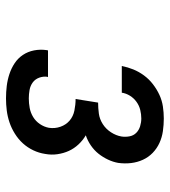

<svg xmlns="http://www.w3.org/2000/svg" viewBox="17 -900 566 640"><g transform="rotate(90 300.0 -580.0)"><path d="M308 -317Q287 -317 266.5 -319.5Q246 -322 226.5 -328.5Q207 -335 190.5 -346Q174 -357 163 -373.5Q152 -390 148 -410.5Q144 -431 147 -452Q147 -453 147.5 -454.5Q148 -456 148 -457H237Q237 -456 236.5 -455.5Q236 -455 236 -455Q234 -441 239 -427.5Q244 -414 255 -406Q266 -398 280 -395.5Q294 -393 308 -393Q324 -393 340 -396Q356 -399 370 -407.5Q384 -416 393.5 -430Q403 -444 406 -460Q409 -480 402.5 -498.5Q396 -517 382 -529Q368 -541 348.5 -545Q329 -549 310 -549L322 -624Q340 -624 358.5 -626.5Q377 -629 393.5 -639.5Q410 -650 421 -667Q432 -684 435 -702Q437 -715 434.5 -728.5Q432 -742 423 -751Q414 -760 401 -764Q388 -768 375 -768Q361 -768 346.5 -764.5Q332 -761 319.5 -752Q307 -743 299 -730Q291 -717 289 -703H200Q204 -723 211.5 -741.5Q219 -760 231.5 -777Q244 -794 261 -807Q278 -820 296.5 -828.5Q315 -837 335 -840Q355 -843 375 -843Q396 -843 417 -840Q438 -837 456.5 -828.5Q475 -820 489.5 -806Q504 -792 512.5 -773.5Q521 -755 523.5 -734Q526 -713 523 -691Q520 -674 512 -657Q504 -640 492.5 -625.5Q481 -611 465 -600Q449 -589 431 -583Q448 -573 461.5 -558.5Q475 -544 483 -526.5Q491 -509 494 -488.5Q497 -468 493 -447Q490 -427 481 -408Q472 -389 458 -373.5Q444 -358 425.5 -346.5Q407 -335 387.5 -328.5Q368 -322 348 -319.5Q328 -317 308 -317Z"/></g></svg>

Font: Iosevka Curly Slab ExObl
Style: Bold
Weight: 700
Width: 7
Italic angle: -9°
Monospace: yes
Designer: Belleve Invis
Foundry: Belleve Invis
Version: Version 11.0.0; ttfautohint (v1.8.3)